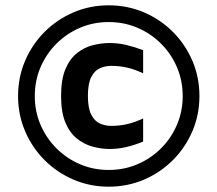

<svg xmlns="http://www.w3.org/2000/svg" viewBox="-20 -695 818 723"><path d="M389 8Q319 8 257 -18.5Q195 -45 148 -92Q101 -139 74.5 -201Q48 -263 48 -333Q48 -404 74.5 -466Q101 -528 148 -575Q195 -622 257 -648.5Q319 -675 389 -675Q460 -675 522 -648.5Q584 -622 631 -575Q678 -528 704.5 -466Q731 -404 731 -333Q731 -263 704.5 -201Q678 -139 631 -92Q584 -45 522 -18.5Q460 8 389 8ZM393 -134Q362 -134 330 -142.5Q298 -151 270.5 -172.5Q243 -194 226.5 -233Q210 -272 210 -334Q210 -396 226.5 -435Q243 -474 270.5 -495.5Q298 -517 330 -525Q362 -533 393 -533Q425 -533 456.5 -525.5Q488 -518 519 -506V-419Q487 -434 458.5 -440.5Q430 -447 399 -447Q376 -447 356 -438Q336 -429 323.5 -404.5Q311 -380 311 -334Q311 -288 323.5 -263.5Q336 -239 356 -230Q376 -221 399 -221Q430 -221 458.5 -227.5Q487 -234 519 -249V-162Q488 -149 456.5 -141.5Q425 -134 393 -134ZM389 -55Q447 -55 497.5 -76.5Q548 -98 586.5 -136.5Q625 -175 646.5 -225.5Q668 -276 668 -333Q668 -391 646.5 -441.5Q625 -492 586.5 -530.5Q548 -569 497.5 -590.5Q447 -612 389 -612Q332 -612 281.5 -590.5Q231 -569 192.5 -530.5Q154 -492 132.5 -441.5Q111 -391 111 -333Q111 -276 132.5 -225.5Q154 -175 192.5 -136.5Q231 -98 281.5 -76.5Q332 -55 389 -55Z"/></svg>

Font: Maven Pro Black
Style: Regular
Weight: 900
Designer: Joe Prince
Foundry: Joe Prince
Version: Version 2.103